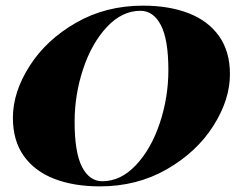

<svg xmlns="http://www.w3.org/2000/svg" viewBox="-20 -642 851 676"><path d="M25.4 -227.1Q25.4 -317.4 84.2 -409.7Q143.1 -502 247.8 -562Q352.5 -622.1 483.4 -622.1Q575.2 -622.1 644 -595.5Q712.9 -568.8 751.2 -514.9Q789.6 -460.9 789.6 -380.9Q789.6 -290.5 730.7 -198.2Q671.9 -106 567.1 -45.9Q462.4 14.2 331.5 14.2Q239.7 14.2 170.9 -12.5Q102.1 -39.1 63.7 -93Q25.4 -147 25.4 -227.1ZM242.7 -212.9Q242.7 -105 268.8 -54.4Q294.9 -3.9 340.3 -3.9Q405.3 -3.9 458.7 -60.8Q512.2 -117.7 542.5 -208.3Q572.8 -298.8 572.8 -395Q572.8 -502.9 546.4 -553.5Q520 -604 474.6 -604Q409.7 -604 356.4 -547.1Q303.2 -490.2 272.9 -399.7Q242.7 -309.1 242.7 -212.9Z"/></svg>

Font: TypoPRO Playfair Display SC
Style: Italic
Weight: 900
Italic angle: -14°
Designer: Claus Eggers Sørensen
Foundry: Claus Eggers Sørensen
Version: Version 1.004;PS 001.004;hotconv 1.0.70;makeotf.lib2.5.58329